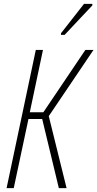

<svg xmlns="http://www.w3.org/2000/svg" viewBox="-20 -972 503 992"><path d="M295 -800V-792H314L457 -944V-952H414ZM14 0H51L127 -357H198L284 0H324L232 -372L463 -714H421L204 -392H134L202 -714H165Z"/></svg>

Font: Noto Sans ExtraCondensed ExtraLight
Style: Italic
Weight: 200
Width: 2
Italic angle: -12°
Designer: Monotype Design Team
Foundry: Monotype Imaging Inc.
Version: Version 2.013